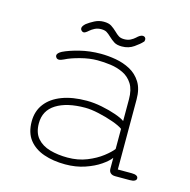

<svg xmlns="http://www.w3.org/2000/svg" viewBox="-95 -716 810 817"><g transform="rotate(15 309.5 -307.5)"><path d="M481 0Q467 0 459.8 -6.8Q452.5 -13.5 452.5 -26V-73.5Q441 -57.5 413.8 -38.8Q386.5 -20 347.5 -6.8Q308.5 6.5 261.5 6.5Q208.5 6.5 166.8 -8Q125 -22.5 101 -53.2Q77 -84 77 -133.5Q77 -179 101.8 -211.5Q126.5 -244 172.5 -261.5Q218.5 -279 281.5 -279Q313 -279 348 -272Q383 -265 411.5 -255Q440 -245 452.5 -235.5V-331Q452.5 -373.5 436.5 -398.8Q420.5 -424 394.5 -436.5Q368.5 -449 338.8 -453Q309 -457 281 -457Q246 -457 205.8 -446.5Q165.5 -436 141.5 -423.5Q135.5 -420.5 130 -418.8Q124.5 -417 120.5 -417Q113 -417 109 -421.8Q105 -426.5 105 -431.5Q105 -437 110 -442.2Q115 -447.5 124.5 -452.5Q151 -465.5 194.8 -476.5Q238.5 -487.5 287.5 -487.5Q319.5 -487.5 353.8 -481.5Q388 -475.5 417.5 -459.8Q447 -444 465.5 -414.8Q484 -385.5 484 -339V-30.5H545Q559 -30.5 566.2 -26.5Q573.5 -22.5 573.5 -15Q573.5 -8 566.2 -4Q559 0 545 0ZM452.5 -201Q438.5 -211.5 407.5 -222.5Q376.5 -233.5 342.2 -241Q308 -248.5 282.5 -248.5Q202 -248.5 155.2 -219.2Q108.5 -190 108.5 -133.5Q108.5 -92 129.5 -68Q150.5 -44 185.8 -34Q221 -24 263.5 -24Q310 -24 348.5 -39.5Q387 -55 414 -76Q441 -97 452.5 -112.5ZM364.5 -540.5Q342.5 -540.5 330 -548.5Q317.5 -556.5 305.5 -568Q294.5 -578.5 285.8 -583.8Q277 -589 262 -589Q246 -589 233.8 -582.8Q221.5 -576.5 213 -569Q199.5 -556.5 192 -556.5Q187 -556.5 182.5 -561Q178 -565.5 178 -571Q178 -580.5 191.5 -592.5Q204.5 -602.5 223.5 -612.5Q242.5 -622.5 264 -622.5Q286 -622.5 298.2 -614.5Q310.5 -606.5 322.5 -595Q333 -584.5 342 -578.8Q351 -573 366.5 -573Q382 -573 393.8 -579Q405.5 -585 413.5 -592.5Q420.5 -599.5 427.2 -603.5Q434 -607.5 440 -607.5Q445.5 -607.5 449.5 -604Q453.5 -600.5 453.5 -594Q453.5 -586 449.5 -583.5Q440 -572.5 417.2 -556.5Q394.5 -540.5 364.5 -540.5Z"/></g></svg>

Font: Sono ExtraLight
Style: Regular
Weight: 200
Designer: Tyler Finck
Foundry: Tyler Finck
Version: Version 2.112